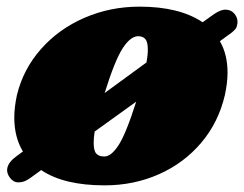

<svg xmlns="http://www.w3.org/2000/svg" viewBox="-20 -549 735 578"><path d="M695 -483Q695 -478 694 -475Q693 -466 686.5 -459Q680 -452 668 -444L642 -425Q665 -385 665 -330Q665 -300 657 -263Q638 -181 586 -119.5Q534 -58 458.5 -24.5Q383 9 295 9Q172 9 104 -37L71 -13Q61 -6 53 -3Q45 0 35 0Q20 0 9.5 -14.5Q-1 -29 2 -43Q6 -62 30 -79L49 -93Q23 -136 23 -195Q23 -226 31 -263Q50 -341 103.5 -401.5Q157 -462 234.5 -495.5Q312 -529 400 -529Q520 -529 590 -482L625 -507Q645 -520 658 -520Q675 -520 685 -508.5Q695 -497 695 -483ZM295 -269 421 -361Q425 -382 425 -400Q425 -423 417.5 -431.5Q410 -440 396 -440Q373 -440 349.5 -404Q326 -368 295 -269ZM390 -243 265 -153Q262 -134 262 -119Q262 -95 270 -86.5Q278 -78 292 -78Q313 -76 336 -110.5Q359 -145 390 -243Z"/></svg>

Font: Shrikhand
Style: Regular
Weight: 400
Italic angle: -14°
Designer: Jonny Pinhorn
Foundry: Jonny Pinhorn
Version: Version 1.001;PS 1.001;hotconv 1.0.88;makeotf.lib2.5.647800